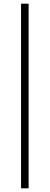

<svg xmlns="http://www.w3.org/2000/svg" viewBox="-20 -770 269 1040"><path d="M94 250V-750H135V250Z"/></svg>

Font: Assistant ExtraLight Light
Style: Regular
Weight: 300
Version: Version 3.000